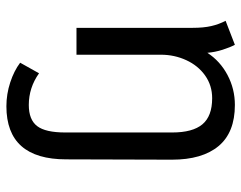

<svg xmlns="http://www.w3.org/2000/svg" viewBox="-97 -438 754 600"><g transform="rotate(90 280.0 -138.0)"><path d="M176 176 209 117Q254 149 308 149Q354 149 374 123Q394 97 394 35V-299Q394 -363 368.5 -393.5Q343 -424 287 -424Q247 -424 216 -402Q185 -380 168 -343Q151 -306 151 -264V0H67V-363Q67 -397 61.5 -421Q56 -445 45 -466L120 -495Q128 -480 135.5 -456.5Q143 -433 145 -409Q171 -449 214.5 -472Q258 -495 308 -495Q394 -495 436.5 -444Q479 -393 479 -298L478 32Q478 219 312 219Q274 219 237.5 207Q201 195 176 176Z"/></g></svg>

Font: Niramit
Style: Regular
Weight: 400
Version: Version 1.000; ttfautohint (v1.6)